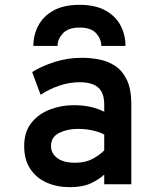

<svg xmlns="http://www.w3.org/2000/svg" viewBox="-20 -762 656 794"><path d="M269 12Q215.5 12 172.8 -7Q130 -26 105 -63.8Q80 -101.5 80 -158Q80 -217 110 -254.2Q140 -291.5 186.8 -309.2Q233.5 -327 284 -327Q323 -327 353.5 -320.2Q384 -313.5 411 -300V-330Q411 -364 399 -384.2Q387 -404.5 364.2 -413.2Q341.5 -422 310 -422Q267.5 -422 225.8 -408Q184 -394 148 -370L113 -464Q150 -487.5 204 -505.2Q258 -523 320 -523Q354 -523 389.8 -516.2Q425.5 -509.5 455.8 -489.8Q486 -470 504.5 -431.8Q523 -393.5 523 -331V0H411V-40Q390 -20 355.8 -4Q321.5 12 269 12ZM290 -89Q332 -89 361.8 -104.5Q391.5 -120 411 -140V-206Q390 -216.5 361.8 -222.8Q333.5 -229 302 -229Q258 -229 224.5 -212.2Q191 -195.5 191 -158Q191 -127.5 217 -108.2Q243 -89 290 -89ZM118 -572Q118 -617.5 138.5 -656.2Q159 -695 201.2 -718.5Q243.5 -742 309 -742Q375 -742 417 -718.2Q459 -694.5 479 -655.8Q499 -617 499 -572H399Q399 -600 378 -624Q357 -648 309 -648Q262 -648 240 -624Q218 -600 218 -572Z"/></svg>

Font: Overpass Mono
Style: Bold
Weight: 700
Monospace: yes
Designer: Delve Withrington, Dave Bailey
Foundry: Delve Fonts LLC
Version: Version 4.000